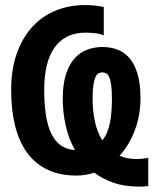

<svg xmlns="http://www.w3.org/2000/svg" viewBox="-20 -666 590 738"><path d="M520 -289.6Q520 -223.1 498.5 -166Q477.1 -108.9 439.5 -67.4Q467.8 -54.7 504.9 -54.7Q526.9 -54.7 549.8 -59.6V49.3Q540.5 50.3 531.5 50.8Q522.5 51.3 514.2 51.3Q460 51.3 417.5 36.9Q375 22.5 342.3 -2.4Q308.6 8.8 273.4 8.8Q210.4 8.8 163.3 -13.4Q116.2 -35.6 85 -77.9Q53.7 -120.1 38.3 -181.2Q22.9 -242.2 22.9 -319.8Q22.9 -400.9 45.2 -462.2Q67.4 -523.4 105.7 -564.5Q144 -605.5 195.6 -626Q247.1 -646.5 305.2 -646.5Q329.6 -646.5 347.2 -644.3Q364.7 -642.1 378.9 -639.2V-529.8Q364.3 -536.6 344.7 -538.6Q325.2 -540.5 309.1 -540.5Q268.1 -540.5 238.3 -525.4Q208.5 -510.3 188.7 -481.9Q168.9 -453.6 159.4 -412.6Q149.9 -371.6 149.9 -320.3Q149.9 -266.1 156.5 -223.9Q163.1 -181.6 177.2 -152.3Q191.4 -123 213.9 -107.2Q236.3 -91.3 268.1 -89.4Q243.2 -133.8 232.2 -184.6Q221.2 -235.4 221.2 -285.6Q221.2 -342.8 233.9 -381.3Q246.6 -419.9 267.8 -442.9Q289.1 -465.8 316.7 -475.6Q344.2 -485.4 374 -485.4Q403.8 -485.4 430.4 -475.8Q457 -466.3 476.8 -443.6Q496.6 -420.9 508.3 -383.3Q520 -345.7 520 -289.6ZM410.2 -285.6Q410.2 -319.8 407.2 -340.1Q404.3 -360.4 399.2 -370.8Q394 -381.3 387.5 -384.5Q380.9 -387.7 373.5 -387.7Q366.2 -387.7 359.4 -384.5Q352.5 -381.3 347.4 -370.6Q342.3 -359.9 339.1 -339.8Q335.9 -319.8 335.9 -285.6Q335.9 -243.2 344.2 -201.7Q352.5 -160.2 373 -126.5Q384.3 -139.6 391.4 -156.7Q398.4 -173.8 402.6 -194.1Q406.7 -214.4 408.4 -237.5Q410.2 -260.7 410.2 -285.6Z"/></svg>

Font: Code New Roman
Style: Bold
Weight: 700
Monospace: yes
Designer: Sam Radian
Foundry: Code New Roman
Version: Version 1.508 October 19, 2014